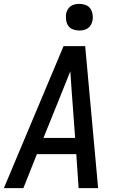

<svg xmlns="http://www.w3.org/2000/svg" viewBox="-20 -974 640 994"><path d="M0 0 309 -735H421L488 0H387L375 -176H171L101 0ZM205 -260H369L352 -490Q350 -519 348 -547.5Q346 -576 344 -605Q332 -576 321 -547.5Q310 -519 298 -490ZM390 -816Q374 -816 358.5 -821.5Q343 -827 334 -839.5Q325 -852 322.5 -868.5Q320 -885 322 -902Q324 -913 330 -924Q336 -935 346 -942Q356 -949 367.5 -951.5Q379 -954 391 -954Q407 -954 422.5 -948.5Q438 -943 447 -930.5Q456 -918 459 -901.5Q462 -885 459 -868Q457 -857 451 -846Q445 -835 435 -828Q425 -821 413.5 -818.5Q402 -816 390 -816Z"/></svg>

Font: Iosevka Aile Medium Oblique
Style: Regular
Weight: 500
Italic angle: -9°
Designer: Belleve Invis
Foundry: Belleve Invis
Version: Version 31.1.0; ttfautohint (v1.8.4)